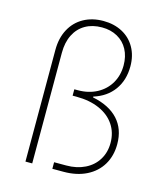

<svg xmlns="http://www.w3.org/2000/svg" viewBox="-108 -800 759 882"><g transform="rotate(15 271.5 -358.5)"><path d="M275.4 -716.8Q326.2 -716.8 365.5 -695.8Q404.8 -674.8 426.5 -636.2Q448.2 -597.7 448.2 -546.9Q448.2 -481.4 414.6 -434.8Q380.9 -388.2 319.3 -369.1V-365.2Q398.9 -349.1 440.7 -303.5Q482.4 -257.8 482.4 -186.5Q482.4 -130.9 457.3 -88.6Q432.1 -46.4 385.7 -23.2Q339.4 0 277.3 0H223.6V-31.2H281.2Q331.5 -31.2 370.1 -50.3Q408.7 -69.3 429.9 -104Q451.2 -138.7 451.2 -183.6Q451.2 -232.9 426 -270.3Q400.9 -307.6 354.2 -328.1Q307.6 -348.6 245.1 -348.6H226.6V-378.9H243.2Q294.4 -378.9 334 -400.1Q373.5 -421.4 395.3 -458.7Q417 -496.1 417 -543Q417 -585.9 399.7 -618.4Q382.3 -650.9 350.3 -668.7Q318.4 -686.5 276.4 -686.5Q231 -686.5 197.5 -667.2Q164.1 -647.9 146 -611.8Q127.9 -575.7 127.9 -526.4V0H95.7V-531.2Q95.7 -587.4 118.2 -629.4Q140.6 -671.4 181.4 -694.1Q222.2 -716.8 275.4 -716.8Z"/></g></svg>

Font: Pretendard Thin
Style: Regular
Weight: 100
Designer: Base glyphs from Inter by Rasmus Andersson; Hangeul glyphs from Noto Sans CJK(Source Han Sans) by Jang Soo-young and Kan
Foundry: Kil Hyung-jin
Version: Version 1.309